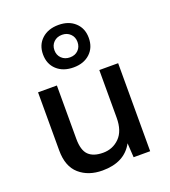

<svg xmlns="http://www.w3.org/2000/svg" viewBox="-146 -908 909 1025"><g transform="rotate(-20 309.0 -395.5)"><path d="M304 -801Q362 -801 397.5 -768Q433 -735 433 -681Q433 -626 397.5 -593Q362 -560 304 -560Q245 -560 209 -593Q173 -626 173 -681Q173 -735 209 -768Q245 -801 304 -801ZM304 -745Q275 -745 256.5 -727Q238 -709 238 -681Q238 -653 256.5 -635Q275 -617 304 -617Q333 -617 351 -635Q369 -653 369 -681Q369 -709 350.5 -727Q332 -745 304 -745ZM261 10Q181 10 130 -34.5Q79 -79 79 -170V-500H186V-197Q186 -132 213.5 -105Q241 -78 296 -78Q351 -78 389 -116Q427 -154 427 -229V-500H534V0H440L435 -81Q386 10 261 10Z"/></g></svg>

Font: Elaine Sans Medium
Style: Regular
Weight: 500
Designer: Wei Huang
Foundry: Wei Huang
Version: Version 2.001;PS 002.001;hotconv 1.0.88;makeotf.lib2.5.64775